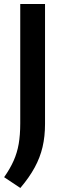

<svg xmlns="http://www.w3.org/2000/svg" viewBox="-32 -760 311 953"><path d="M69 173 -11.5 119.5Q18 77.5 35.5 38.2Q53 -1 60.8 -45.5Q68.5 -90 68.5 -148V-740H191.5V-144.5Q191.5 -82.5 179.2 -30.2Q167 22 140.2 71.2Q113.5 120.5 69 173Z"/></svg>

Font: Encode Sans Semi Condensed SemiBold
Style: Regular
Weight: 600
Width: 4
Designer: Multiple Designers
Foundry: Impallari Type
Version: Version 3.000; ttfautohint (v1.8.3) -l 8 -r 50 -G 200 -x 14 